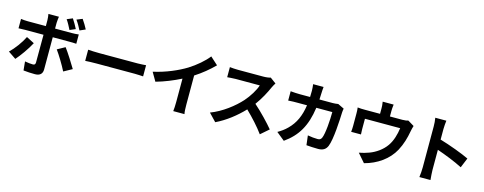

<svg xmlns="http://www.w3.org/2000/svg" viewBox="-31 -1701 6576 2610"><g transform="rotate(15 3257.5 -396.0)"><path d="M42 -160 151 -86C205 -145 293 -268 339 -357L228 -414C187 -329 109 -223 42 -160ZM86 -499C114 -501 153 -502 183 -502H437C437 -431 437 -146 436 -111C435 -85 425 -75 399 -75C375 -75 331 -79 288 -87L300 37C351 43 409 46 463 46C534 46 567 10 567 -48V-502H801C828 -502 867 -502 899 -499V-630C872 -626 828 -624 800 -624H567V-705C567 -730 574 -779 576 -793H428C432 -775 437 -731 437 -706V-624H183C151 -624 116 -627 86 -631ZM662 -357C707 -296 781 -175 824 -89L942 -154C899 -226 820 -353 771 -417ZM686 -788C713 -750 741 -696 761 -656L841 -690C823 -727 790 -784 765 -821ZM816 -817C844 -779 873 -727 894 -685L973 -720C955 -755 922 -812 895 -849Z M1076 -306C1113 -309 1180 -311 1237 -311H1774C1816 -311 1867 -307 1891 -306V-463C1865 -461 1821 -457 1774 -457H1237C1185 -457 1112 -460 1076 -463Z M2000 -401 2071 -279C2188 -311 2313 -363 2416 -415V-87C2416 -43 2413 20 2409 44H2567C2560 19 2558 -43 2558 -87V-497C2657 -560 2747 -635 2823 -711L2716 -808C2660 -734 2556 -645 2455 -582C2343 -513 2175 -439 2000 -401Z M2896 -66 2999 42C3136 -23 3269 -127 3375 -239C3469 -148 3562 -46 3627 44L3741 -55C3682 -127 3561 -255 3462 -341C3529 -431 3585 -538 3619 -616C3628 -636 3646 -667 3654 -678L3572 -739C3552 -732 3512 -726 3469 -726H3116C3086 -726 3025 -729 2998 -733V-591C3019 -592 3074 -598 3116 -598H3455C3433 -527 3372 -428 3306 -353C3212 -248 3057 -126 2896 -66Z M3849 -49 3965 45C4144 -82 4239 -239 4276 -503H4501C4501 -395 4488 -195 4459 -132C4448 -108 4434 -97 4402 -97C4363 -97 4311 -102 4262 -111L4278 23C4326 27 4386 31 4443 31C4512 31 4550 5 4572 -46C4615 -148 4627 -427 4631 -535C4631 -546 4635 -571 4638 -588L4551 -630C4527 -626 4501 -623 4476 -623H4288C4290 -652 4291 -682 4292 -713C4293 -737 4295 -779 4298 -802H4151C4155 -778 4158 -732 4158 -710C4158 -680 4157 -651 4156 -623H4013C3975 -623 3923 -626 3881 -630V-499C3924 -503 3979 -503 4013 -503H4145C4123 -351 4073 -239 3980 -147C3940 -106 3890 -72 3849 -49Z M4818 -310H4956C4954 -330 4953 -361 4953 -384V-530H5449C5437 -441 5411 -346 5360 -273C5304 -192 5216 -133 5133 -102C5092 -86 5037 -71 4992 -63L5096 57C5274 11 5424 -95 5504 -243C5553 -334 5580 -430 5597 -526C5601 -546 5609 -584 5617 -606L5530 -659C5513 -653 5489 -648 5447 -648H5273V-725C5273 -753 5275 -774 5280 -817H5126C5133 -774 5134 -753 5134 -725V-648H4920C4882 -648 4852 -649 4818 -653C4822 -629 4823 -589 4823 -567V-394C4823 -367 4821 -335 4818 -310Z M5873 44H6029C6025 3 6020 -67 6020 -96V-379C6128 -342 6278 -284 6381 -230L6438 -368C6346 -413 6154 -484 6020 -523V-671C6020 -712 6025 -756 6029 -791H5873C5880 -756 5883 -706 5883 -671V-96C5883 -56 5879 4 5873 44Z"/></g></svg>

Font: GenEiGothic-pro-Regular
Style: Bold
Weight: 700
Designer: Ryoko NISHIZUKA (kana & ideographs); Paul D. Hunt (Latin, Greek & Cyrillic); Wenlong ZHANG (bopomofo); Sandoll Communica
Foundry: Adobe Systems Incorporated; o_tamon
Version: Version 1.000.140830